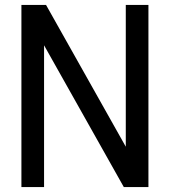

<svg xmlns="http://www.w3.org/2000/svg" viewBox="-20 -760 690 780"><path d="M67 0V-740H167L491 -164V-740H583V0H483L159 -576V0Z"/></svg>

Font: Encode Sans Cnd Md
Style: Regular
Weight: 500
Width: 3
Designer: Multiple Designers
Foundry: Impallari Type
Version: Version 3.002; ttfautohint (v1.8.3) -l 8 -r 50 -G 200 -x 14 